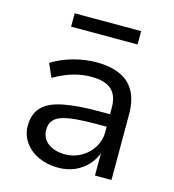

<svg xmlns="http://www.w3.org/2000/svg" viewBox="-105 -779 793 876"><g transform="rotate(15 291.5 -341.0)"><path d="M247 9Q196 9 154.5 -10.5Q113 -30 89.5 -64Q66 -98 66 -140Q66 -196 96.5 -228.5Q127 -261 193 -274.5Q259 -288 364 -288H429V-229H367Q309 -229 268 -225Q227 -221 201.5 -212Q176 -203 164 -186.5Q152 -170 152 -145Q152 -104 183 -81Q214 -58 263 -58Q305 -58 339.5 -78Q374 -98 394.5 -131Q415 -164 415 -204V-318Q415 -377 384 -404Q353 -431 290 -431Q246 -431 203 -418.5Q160 -406 114 -379L86 -442Q115 -461 150 -474Q185 -487 222.5 -494Q260 -501 296 -501Q360 -501 405.5 -481Q451 -461 475 -419Q499 -377 499 -310V0H421V-110H423Q411 -76 386.5 -49Q362 -22 327 -6.5Q292 9 247 9ZM140 -628V-691H454V-628Z"/></g></svg>

Font: Nunito Sans 9pt
Style: Regular
Weight: 400
Version: Version 3.101;gftools[0.9.27]